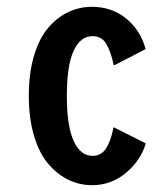

<svg xmlns="http://www.w3.org/2000/svg" viewBox="-20 -532 490 563"><path d="M407.5 -111.5Q392.5 -61 349.2 -25Q306 11 250 11Q214 11 181.8 -4.2Q149.5 -19.5 122.8 -50Q96 -80.5 80.2 -132.2Q64.5 -184 64.5 -251Q64.5 -318.5 80.2 -370.2Q96 -422 122.8 -452.2Q149.5 -482.5 181.5 -497.2Q213.5 -512 250 -512Q307.5 -512 349.8 -477.8Q392 -443.5 407 -388L314 -340Q304 -383.5 290.8 -404.8Q277.5 -426 251 -426Q216 -426 196 -383.2Q176 -340.5 176 -251Q176 -162.5 196 -118.8Q216 -75 251 -75Q277.5 -75 291.5 -97.5Q305.5 -120 313 -159Z"/></svg>

Font: League Mono Condensed Medium
Style: Regular
Weight: 500
Width: 1
Designer: Tyler Finck
Foundry: The League of Moveable Type / Tyler Finck
Version: Version 2.210